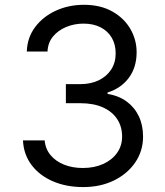

<svg xmlns="http://www.w3.org/2000/svg" viewBox="-20 -757 677 787"><path d="M321.3 9.8Q251 9.8 196 -14.2Q141.1 -38.1 108.9 -81.3Q76.7 -124.5 74.2 -181.6H163.1Q166 -146.5 187.3 -121.1Q208.5 -95.7 242.9 -82Q277.3 -68.4 319.3 -68.4Q366.2 -68.4 402.6 -84.7Q439 -101.1 459.7 -130.1Q480.5 -159.2 480.5 -197.3Q480.5 -237.8 460.4 -268.6Q440.4 -299.3 402.1 -316.7Q363.8 -334 308.6 -334H250V-412.1H308.6Q351.6 -412.1 384.3 -427.7Q417 -443.4 435.5 -471.7Q454.1 -500 454.1 -538.1Q454.1 -575.2 438 -602.5Q421.9 -629.9 392.3 -645Q362.8 -660.2 322.3 -660.2Q284.7 -660.2 251.5 -646.5Q218.3 -632.8 197.3 -607.4Q176.3 -582 174.8 -545.9H89.8Q91.8 -603 124 -646Q156.2 -689 208.7 -713.1Q261.2 -737.3 324.2 -737.3Q391.6 -737.3 439.9 -710.2Q488.3 -683.1 514.2 -638.7Q540 -594.2 540 -543Q540 -481 508.1 -438Q476.1 -395 420.9 -377.9V-372.1Q466.8 -364.7 499.3 -340.8Q531.7 -316.9 549.1 -280.3Q566.4 -243.7 566.4 -197.3Q566.4 -138.2 534.4 -91.3Q502.4 -44.4 447 -17.3Q391.6 9.8 321.3 9.8Z"/></svg>

Font: Inter
Style: Regular
Weight: 400
Designer: Rasmus Andersson
Foundry: rsms
Version: Version 4.000;git-8c9346024